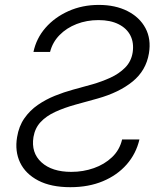

<svg xmlns="http://www.w3.org/2000/svg" viewBox="-20 -758 672 790"><path d="M269.5 12.2Q189.9 12.2 137.5 -15.1Q85 -42.5 62.7 -89.1Q40.5 -135.7 50.3 -193.8Q57.6 -238.8 80.3 -271.2Q103 -303.7 135.5 -326.2Q168 -348.6 205.6 -363.8Q243.2 -378.9 280.8 -389.2L360.4 -411.1Q397.9 -421.9 433.6 -438Q469.2 -454.1 494.6 -479.5Q520 -504.9 525.9 -542.5Q531.7 -582 516.6 -611.8Q501.5 -641.6 467.8 -658.4Q434.1 -675.3 385.3 -675.3Q336.9 -675.3 295.4 -659.2Q253.9 -643.1 225.1 -613.8Q196.3 -584.5 186 -544.4H117.7Q129.4 -600.1 167.2 -643.6Q205.1 -687 262 -712.4Q318.8 -737.8 386.7 -737.8Q454.6 -737.8 504.6 -712.4Q554.7 -687 578.6 -642.1Q602.5 -597.2 592.8 -538.6Q581.1 -467.8 525.6 -422.6Q470.2 -377.4 381.3 -352.5L291 -327.6Q243.7 -314.5 206.8 -297.4Q169.9 -280.3 147 -255.6Q124 -231 117.7 -194.3Q107.4 -129.4 150.6 -90.1Q193.8 -50.8 273.4 -50.8Q322.3 -50.8 366 -66.2Q409.7 -81.5 440.9 -111.1Q472.2 -140.6 482.4 -184.1H553.7Q540 -125.5 501.2 -81.3Q462.4 -37.1 403.6 -12.5Q344.7 12.2 269.5 12.2Z"/></svg>

Font: Inter Light
Style: Italic
Weight: 300
Italic angle: -9.3988°
Designer: Rasmus Andersson
Foundry: rsms
Version: Version 4.001;git-66647c0bb